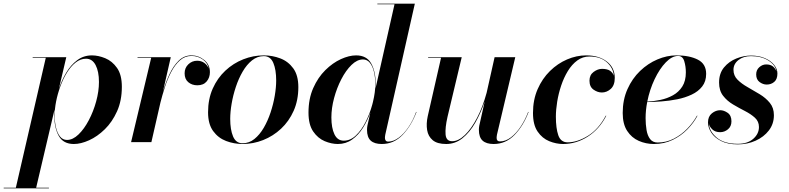

<svg xmlns="http://www.w3.org/2000/svg" viewBox="-115 -770 4276 1040"><path d="M179 -146Q179 -160.6 180.5 -177.1L80.8 247H150V250H-95V247H-29.2L133 -457H62V-460H244L203.8 -288Q218.8 -334.4 243.4 -376Q268.1 -417.6 302.9 -443.8Q337.6 -470 383 -470Q417.5 -470 455.1 -454.6Q492.8 -439.1 518.9 -402.1Q545 -365 545 -300Q545 -225 519.1 -167.2Q493.2 -109.5 452.9 -70Q412.5 -30.5 367.7 -10.2Q322.9 10 285 10Q228 10 203.5 -33.5Q179 -77 179 -146ZM181 -146Q181 -111.5 187.9 -80.9Q194.9 -50.2 209.7 -31.1Q224.5 -12 248 -12Q279.5 -12 310.2 -41.6Q341 -71.2 366 -118.8Q391 -166.2 406 -221Q421 -275.8 421 -326Q421 -383 402.9 -417.5Q384.8 -452 351 -452Q320.8 -452 294.6 -431.3Q268.5 -410.6 247.6 -376.6Q226.6 -342.6 211.8 -301.9Q196.9 -261.2 188.9 -220.4Q181 -179.6 181 -146Z M704 -457H630V-460H810L767.5 -273.6Q782 -322.8 802.9 -367.8Q823.8 -412.8 853 -441.4Q882.2 -470 922 -470Q960.2 -470 991.1 -445.1Q1022 -420.2 1022 -379Q1022 -349.8 1004.5 -328.9Q987 -308 954 -308Q924.8 -308 904.9 -324.8Q885 -341.5 885 -373Q885 -402.2 905.1 -421.6Q925.2 -441 953 -441Q975.5 -441 992 -428.9Q1008.5 -416.8 1016 -398Q1010 -428.8 983.2 -447.9Q956.5 -467 922 -467Q886.2 -467 859.1 -442.6Q832 -418.1 811.9 -379.4Q791.9 -340.8 777.8 -296.9Q763.6 -253.1 754 -214.4L705 0H595Z M1199 10Q1152.5 10 1109.6 -6.3Q1066.8 -22.6 1039.4 -60.3Q1012 -98 1012 -162Q1012 -233.2 1037.3 -290.2Q1062.6 -347.1 1105.6 -387.2Q1148.6 -427.4 1202.6 -448.7Q1256.6 -470 1314 -470Q1360.5 -470 1403.4 -453.7Q1446.2 -437.4 1473.6 -399.7Q1501 -362 1501 -298Q1501 -226.8 1475.7 -169.8Q1450.4 -112.9 1407.4 -72.8Q1364.4 -32.6 1310.4 -11.3Q1256.4 10 1199 10ZM1199 6Q1234.1 6 1262.9 -17Q1291.6 -40 1313.6 -77.8Q1335.6 -115.6 1350.6 -160.9Q1365.6 -206.1 1373.3 -251.4Q1381 -296.8 1381 -334Q1381 -392.5 1365.5 -429.2Q1350 -466 1314 -466Q1278.9 -466 1250.1 -443Q1221.4 -420 1199.4 -382.2Q1177.4 -344.4 1162.4 -299.1Q1147.4 -253.9 1139.7 -208.6Q1132 -163.2 1132 -126Q1132 -67.5 1147.5 -30.8Q1163 6 1199 6Z M1920 -314Q1920 -303.1 1919.1 -291.1L2022 -747H1929V-750H2132L1972 -41Q1971.2 -36.5 1970.6 -31.6Q1970 -26.8 1970 -23Q1970 -14.8 1974.1 -8.9Q1978.2 -3 1988 -3Q2016 -3 2044.6 -24.1Q2073.1 -45.1 2097.8 -81.6Q2122.5 -118 2139 -164L2141 -163Q2112.5 -88 2065.4 -39Q2018.2 10 1953 10Q1913.2 10 1893.1 -8.2Q1873 -26.5 1873 -67Q1873 -77 1875 -89L1891.2 -161Q1875.6 -116.8 1851 -77.7Q1826.4 -38.6 1792.5 -14.3Q1758.6 10 1715 10Q1680.5 10 1643.6 -5.4Q1606.8 -20.9 1581.4 -57.9Q1556 -95 1556 -160Q1556 -235 1581.6 -292.8Q1607.1 -350.5 1647.1 -390Q1687.1 -429.5 1731.6 -449.8Q1776.1 -470 1814 -470Q1871 -470 1895.5 -426.5Q1920 -383 1920 -314ZM1918 -314Q1918 -348.5 1911.1 -379.1Q1904.1 -409.8 1889.3 -428.9Q1874.5 -448 1851 -448Q1819.5 -448 1789.1 -418.4Q1758.6 -388.8 1734 -341.2Q1709.4 -293.8 1694.7 -239Q1680 -184.2 1680 -134Q1680 -77 1696.6 -42.5Q1713.2 -8 1747 -8Q1782.9 -8 1813 -36.6Q1843.1 -65.1 1865.7 -109.9Q1888.2 -154.6 1901.4 -203.1L1905.2 -218.1Q1918 -270.8 1918 -314Z M2386 -460 2309 -137Q2295.5 -77.8 2298.6 -41.4Q2301.8 -5 2334 -5Q2368 -5 2403.3 -38.9Q2438.6 -72.9 2469.4 -132.2Q2500.2 -191.5 2520.9 -267.5L2564 -460H2676L2577 -41Q2576.2 -36.5 2575.6 -31.6Q2575 -26.8 2575 -23Q2575 -4 2593 -4Q2624 -4 2653 -26.3Q2682 -48.6 2706 -85.1Q2730 -121.5 2746 -164L2748 -163Q2719.5 -88 2671.9 -39Q2624.2 10 2559 10Q2519.2 10 2499.1 -8.2Q2479 -26.5 2479 -67Q2479 -77 2481 -89L2510.6 -221.2Q2489.2 -157.6 2459.2 -105.1Q2429.1 -52.6 2389.9 -21.3Q2350.8 10 2302 10Q2253.5 10 2228.8 -10.7Q2204.1 -31.4 2198.6 -65.7Q2193 -100 2202 -141L2274 -457H2204V-460Z M3210 -360Q3206.2 -402.8 3171.4 -433.4Q3136.5 -464 3078 -464Q3041.1 -464 3011.9 -442.4Q2982.6 -420.9 2960.8 -385.1Q2939 -349.4 2924.6 -306.2Q2910.2 -263 2903.1 -219.1Q2896 -175.2 2896 -138Q2896 -75 2909.2 -37Q2922.5 1 2960 1Q3011.8 1 3069.4 -34.2Q3127 -69.5 3166 -143H3169Q3131.5 -70.2 3068.9 -30.1Q3006.2 10 2935 10Q2897.5 10 2859.9 -5.3Q2822.2 -20.6 2797.1 -57.3Q2772 -94 2772 -158Q2772 -229.2 2797.1 -286.8Q2822.1 -344.2 2863.9 -385.2Q2905.6 -426.2 2956.8 -448.1Q3007.9 -470 3060 -470Q3129 -470 3172 -436.8Q3215 -403.5 3215 -348Q3215 -308.2 3193.5 -288.6Q3172 -269 3145 -269Q3121.8 -269 3099.9 -284.5Q3078 -300 3078 -333Q3078 -363.8 3100.4 -380.4Q3122.8 -397 3146 -397Q3174.5 -397 3189.2 -386.8Q3204 -376.5 3210 -360Z M3382 -130Q3382 -96 3387.1 -65.8Q3392.1 -35.6 3406.3 -16.8Q3420.5 2 3448 2Q3494 2 3534.6 -18.8Q3575.2 -39.6 3607.4 -72.8Q3639.5 -106 3660 -143H3663Q3642.5 -104.5 3608.3 -69.4Q3574.1 -34.4 3528.3 -12.2Q3482.5 10 3427 10Q3383.5 10 3344.9 -7Q3306.2 -24 3282.1 -61Q3258 -98 3258 -158Q3258 -229.6 3283.8 -287.2Q3309.5 -344.8 3352.1 -385.6Q3394.8 -426.5 3446.2 -448.2Q3497.6 -470 3549 -470Q3619.5 -470 3664.8 -447Q3710 -424 3710 -370Q3710 -329 3688.5 -301.6Q3667 -274.2 3631.6 -257.6Q3596.2 -240.9 3553.8 -232.3Q3511.2 -223.8 3468.6 -220.7Q3426 -217.6 3390.6 -217.1Q3382 -172.2 3382 -130ZM3558 -467Q3525 -467 3491.4 -432.2Q3457.8 -397.5 3430.9 -341.1Q3404 -284.6 3391.1 -219.6Q3425.9 -221.2 3462.4 -228.9Q3499 -236.6 3530.2 -253.9Q3561.5 -271.2 3580.8 -301.4Q3600 -331.5 3600 -378Q3600 -410.2 3591.4 -438.6Q3582.8 -467 3558 -467Z M4091 -383Q4085 -418.2 4047.1 -442.1Q4009.2 -466 3953 -466Q3911.8 -466 3884.9 -444.8Q3858 -423.5 3858 -392Q3858 -360.2 3880.1 -338.2Q3902.2 -316.1 3934.9 -297.8Q3967.5 -279.5 4000.1 -259.6Q4032.8 -239.8 4054.9 -212.8Q4077 -185.9 4077 -146Q4077 -99 4049.7 -63.4Q4022.4 -27.9 3977.9 -7.9Q3933.5 12 3882 12Q3826.5 12 3790.6 -6.3Q3754.8 -24.6 3737.4 -52.1Q3720 -79.5 3720 -107Q3720 -139.2 3741 -156.1Q3762 -173 3786 -173Q3806.2 -173 3826.6 -158.8Q3847 -144.5 3847 -113Q3847 -85.2 3828.1 -69.6Q3809.2 -54 3786 -54Q3759 -54 3743.5 -69Q3728 -84 3725 -99Q3728 -57.8 3767.5 -24.4Q3807 9 3882 9Q3934.5 9 3965.2 -18.1Q3996 -45.2 3996 -82Q3996 -112.2 3974.2 -132.2Q3952.4 -152.1 3920.2 -168.6Q3888 -185 3855.8 -204.1Q3823.6 -223.1 3801.8 -251.2Q3780 -279.2 3780 -323Q3780 -372.5 3806.8 -404.9Q3833.6 -437.2 3873.6 -453.1Q3913.5 -469 3953 -469Q3996 -469 4028.2 -454.9Q4060.4 -440.9 4078.2 -418.7Q4096 -396.5 4096 -372Q4096 -341.2 4079 -326.6Q4062 -312 4038 -312Q4017.8 -312 3999.4 -325.6Q3981 -339.2 3981 -367Q3981 -391 3997.9 -406Q4014.8 -421 4035 -421Q4058.2 -421 4071.6 -410.2Q4085 -399.5 4091 -383Z"/></svg>

Font: Bodoni* 72 Medium
Style: Italic
Weight: 500
Italic angle: -13°
Version: Version 1.002; ttfautohint (v0.97) -l 8 -r 50 -G 200 -x 14 -